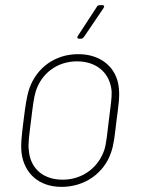

<svg xmlns="http://www.w3.org/2000/svg" viewBox="-20 -720 553 748"><path d="M289 -569H295C300 -569 304 -572 307 -576L383 -688C388 -695 386 -700 378 -700H369C364 -700 359 -698 357 -693L284 -581C279 -574 281 -569 289 -569ZM220 8C311 8 385 -46 412 -124C424 -157 427 -193 434 -251C441 -304 447 -344 443 -377C436 -455 375 -509 285 -509C193 -509 123 -455 95 -377C84 -345 79 -309 72 -252C65 -197 60 -157 64 -124C74 -46 130 8 220 8ZM224 -20C144 -20 96 -68 92 -138C89 -159 94 -196 101 -251C107 -301 112 -341 119 -363C140 -432 201 -481 280 -481C360 -481 410 -432 415 -363C416 -342 411 -305 404 -251C398 -200 394 -160 387 -138C365 -69 303 -20 224 -20Z"/></svg>

Font: Barlow Thin
Style: Italic
Weight: 250
Italic angle: -7°
Designer: Jeremy Tribby
Foundry: Tribby Type
Version: Version 1.422;hotconv 1.0.109;makeotfexe 2.5.65596